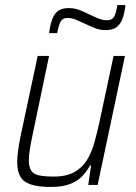

<svg xmlns="http://www.w3.org/2000/svg" viewBox="-20 -731 539 759"><path d="M181 8Q131 8 101.5 -2Q72 -12 60 -33.5Q48 -55 48 -90Q48 -110 51.5 -135.5Q55 -161 61 -191L129 -510H174L109 -199Q102 -166 98 -141Q94 -116 94 -98Q94 -71 103.5 -56.5Q113 -42 135 -37.5Q157 -33 193 -33Q243 -33 274.5 -51Q306 -69 324.5 -99.5Q343 -130 353.5 -168.5Q364 -207 373 -248L429 -510H474L366 0H329L340 -77H336Q324 -55 306 -35.5Q288 -16 258 -4Q228 8 181 8ZM174 -600Q179 -637 188 -658.5Q197 -680 212 -689.5Q227 -699 251 -699Q275 -699 295.5 -691Q316 -683 337 -672Q354 -664 370 -657.5Q386 -651 404 -651Q423 -651 431 -665Q439 -679 444 -711H476Q472 -676 463 -654Q454 -632 438.5 -622Q423 -612 398 -612Q375 -612 355 -620Q335 -628 314 -638Q297 -646 280.5 -653Q264 -660 245 -660Q228 -660 220 -646Q212 -632 206 -600Z"/></svg>

Font: Saira SemiCondensed ExtraLight
Style: Italic
Weight: 250
Width: 4
Italic angle: -12°
Designer: Hector Gatti with collaboration of the Omnibus-Type team
Foundry: Omnibus-Type
Version: Version 1.101